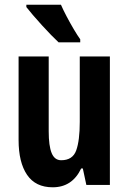

<svg xmlns="http://www.w3.org/2000/svg" viewBox="-20 -786 548 816"><path d="M447 -546V0H347L332 -70H325Q287 10 204 10Q131 10 95 -43Q59 -96 59 -191V-546H187V-228Q187 -166 199.5 -135.5Q212 -105 240 -105Q289 -105 304 -147Q319 -189 319 -268V-546ZM239 -766Q248 -745 263 -716.5Q278 -688 294 -661Q310 -634 321 -619V-606H229Q216 -618 197 -637.5Q178 -657 157.5 -679.5Q137 -702 119.5 -722.5Q102 -743 92 -756V-766Z"/></svg>

Font: Noto Sans Sinhala ExtraCondensed
Style: Bold
Weight: 700
Width: 2
Designer: Jelle Bosma - Monotype Design Team
Foundry: Monotype Imaging Inc.
Version: Version 2.006; ttfautohint (v1.8.4.7-5d5b)